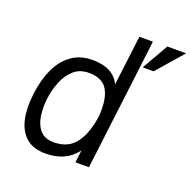

<svg xmlns="http://www.w3.org/2000/svg" viewBox="-126 -827 957 961"><g transform="rotate(20 352.5 -346.0)"><path d="M605 -702H705L583 -562H525ZM278 -511Q387 -511 424 -435L457 -700H529L443 0H371L379 -66Q323 10 214 10Q147 10 109.5 -24Q72 -58 59.5 -116.5Q47 -175 57 -250V-251Q66 -327 93 -385.5Q120 -444 166 -477.5Q212 -511 278 -511ZM282 -444Q234 -444 202.5 -416Q171 -388 153 -344Q135 -300 129 -250Q123 -201 130 -156.5Q137 -112 162 -84.5Q187 -57 234 -57Q306 -57 345 -103.5Q384 -150 400 -239L403 -262Q409 -351 381.5 -397.5Q354 -444 282 -444Z"/></g></svg>

Font: Haskoy
Style: Italic
Weight: 400
Designer: Ertekin Erdin
Foundry: Ertekin Erdin
Version: Version 2.000; ttfautohint (v1.8.4.7-5d5b)